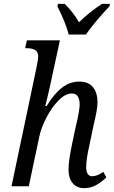

<svg xmlns="http://www.w3.org/2000/svg" viewBox="-20 -970 593 1000"><path d="M337 -85Q337 -134 355 -218L373 -304L378 -325Q395 -398 395 -427Q395 -450 386 -466.5Q377 -483 354 -483Q320 -483 284 -446Q248 -409 221 -356Q194 -303 185 -260L130 0H40L170 -618Q179 -662 179 -674Q179 -700 163 -709.5Q147 -719 119 -719H111L120 -760H292L252 -575Q237 -501 216 -418H223Q262 -482 303 -513.5Q344 -545 392 -545Q442 -545 465 -515Q488 -485 488 -438Q488 -416 482 -384.5Q476 -353 469 -325L444 -206Q429 -141 429 -98Q429 -76 437 -64Q445 -52 460 -52Q486 -52 518 -75L534 -46Q508 -21 480 -5.5Q452 10 419 10Q380 10 358.5 -16Q337 -42 337 -85ZM279 -937 282 -950H317Q336 -932 356.5 -906Q377 -880 391 -854Q418 -880 451 -906.5Q484 -933 512 -950H553L550 -937Q477 -860 427 -790H338Q322 -852 279 -937Z"/></svg>

Font: Noto Serif Narrow
Style: Italic
Weight: 400
Width: 4
Italic angle: -12°
Designer: Monotype Design Team
Foundry: Monotype Imaging Inc.
Version: Version 1.001